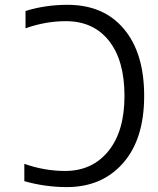

<svg xmlns="http://www.w3.org/2000/svg" viewBox="-20 -760 652 790"><path d="M80.1 -85.9Q163.1 -56.6 248 -56.6Q359.4 -56.6 425.8 -138.2Q492.2 -219.7 492.2 -365.2Q492.2 -511.7 428.2 -592.3Q364.3 -672.9 251 -672.9Q168 -672.9 85 -643.6V-714.8Q167 -740.2 257.8 -740.2Q406.2 -740.2 489.7 -641.1Q573.2 -542 573.2 -365.2Q573.2 -187.5 486.3 -88.9Q399.4 9.8 254.9 9.8Q166 9.8 80.1 -14.6Z"/></svg>

Font: Gen Shin Gothic Normal
Style: Regular
Weight: 300
Designer: [Source Han Sans]
Ryoko NISHIZUKA  (kana & ideographs); Paul D. Hunt (Latin, Greek & Cyrillic); Wenlong ZHANG  (bopomofo
Version: Version 1.002.20150607